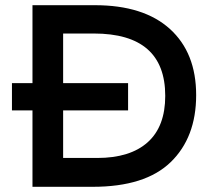

<svg xmlns="http://www.w3.org/2000/svg" viewBox="-20 -719 830 739"><path d="M26 -294V-399H105V-699H345Q533 -699 634 -607.5Q735 -516 735 -353Q735 -190 637 -95Q539 0 337 0H105V-294ZM616 -350Q616 -590 341 -590H223V-399H473V-294H223V-111H354Q481 -111 548.5 -171.5Q616 -232 616 -350Z"/></svg>

Font: Montserrat Subrayada
Style: Regular
Weight: 400
Designer: Julieta Ulanovsky
Foundry: Julieta Ulanovsky
Version: Version 2.001